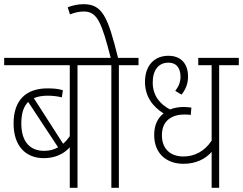

<svg xmlns="http://www.w3.org/2000/svg" viewBox="-20 -899 1163 919"><path d="M445 -587V-622H0V-587H314V-247C304 -233 294 -221 282 -211L142 -429C160 -437 182 -441 208 -441C233 -441 256 -438 276 -433L281 -467C259 -474 237 -476 207 -476C107 -476 45 -422 45 -308C45 -200 103 -142 190 -142C245 -142 286 -163 314 -194V0H351V-587ZM82 -308C82 -356 93 -390 115 -411L258 -194C238 -182 215 -177 191 -177C126 -177 82 -218 82 -308Z M549 -587H643V-622H545C496 -821 469 -879 380 -879C353 -879 326 -873 304 -864L315 -830C337 -839 360 -844 381 -844C447 -844 467 -788 510 -622H432V-587H513V0H549Z M1123 -587V-622H929V-587H993V-226C959 -174 910 -150 858 -150C799 -150 755 -183 755 -252C755 -325 807 -351 863 -351C872 -351 884 -350 893 -349L896 -384C886 -385 875 -387 860 -387C836 -387 813 -383 794 -375C746 -400 711 -441 711 -504C711 -564 739 -599 786 -599C828 -599 844 -569 844 -532C844 -507 836 -486 819 -464L849 -446C871 -474 880 -501 880 -533C880 -592 848 -632 786 -632C720 -632 674 -587 674 -507C674 -436 712 -388 763 -356C733 -333 718 -298 718 -253C718 -162 779 -115 858 -115C918 -115 963 -138 993 -172V0H1029V-587Z"/></svg>

Font: Noto Sans Devanagari Condensed ExtraLight
Style: Regular
Weight: 200
Width: 3
Designer: Jelle Bosma - Monotype Design Team
Foundry: Monotype Imaging Inc.
Version: Version 2.004